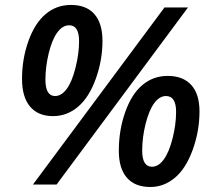

<svg xmlns="http://www.w3.org/2000/svg" viewBox="-20 -744 864 774"><path d="M258.8 -642.1Q231.9 -642.1 210.4 -612.3Q189 -582.5 176 -527.8Q163.1 -473.1 163.1 -422.9Q163.1 -356.9 202.1 -356.9Q227.5 -356.9 248.8 -385.3Q270 -413.6 284.4 -470.9Q298.8 -528.3 298.8 -578.1Q298.8 -642.1 258.8 -642.1ZM393.1 -579.1Q393.1 -501 366 -426Q338.9 -351.1 294.4 -313.5Q250 -275.9 193.8 -275.9Q133.3 -275.9 101.1 -314.5Q68.8 -353 68.8 -425.8Q68.8 -506.8 94.7 -578.9Q120.6 -650.9 164.3 -687.5Q208 -724.1 266.1 -724.1Q328.1 -724.1 360.6 -687Q393.1 -649.9 393.1 -579.1ZM737.8 -713.9 208 0H112.8L643.1 -713.9ZM648.9 -356.9Q623.5 -356.9 602.3 -328.9Q581.1 -300.8 567.1 -245.4Q553.2 -189.9 553.2 -137.2Q553.2 -71.8 592.8 -71.8Q618.2 -71.8 639.6 -100.3Q661.1 -128.9 675.5 -185.5Q689.9 -242.2 689.9 -293Q689.9 -356.9 648.9 -356.9ZM784.2 -294.9Q784.2 -216.3 757.1 -140.9Q730 -65.4 685.5 -27.8Q641.1 9.8 585.9 9.8Q523.9 9.8 491.5 -27.6Q459 -64.9 459 -136.2Q459 -219.7 484.9 -292.5Q510.7 -365.2 554.4 -401.6Q598.1 -438 655.8 -438Q717.8 -438 751 -401.4Q784.2 -364.7 784.2 -294.9Z"/></svg>

Font: TypoPRO Open Sans
Style: Italic
Weight: 600
Italic angle: -12°
Foundry: Ascender Corporation
Version: Version 1.10